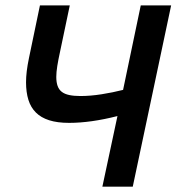

<svg xmlns="http://www.w3.org/2000/svg" viewBox="-20 -696 658 716"><path d="M128.9 -675.8H240.2L204.1 -503.9Q197.3 -473.1 193.6 -449.7Q189.9 -426.3 189.9 -409.2Q189.9 -389.2 194.8 -375.5Q199.7 -361.8 210.4 -353.5Q221.2 -345.2 238.3 -341.6Q255.4 -337.9 279.8 -337.9Q316.9 -337.9 358.9 -344.5Q400.9 -351.1 439 -360.8L504.9 -675.8H618.2L475.1 0H361.8L418 -263.2Q318.4 -237.8 237.8 -237.8Q193.8 -237.8 163.3 -247.6Q132.8 -257.3 113.8 -276.4Q94.7 -295.4 85.9 -323.7Q77.1 -352.1 77.1 -389.2Q77.1 -408.7 79.8 -430.9Q82.5 -453.1 87.9 -479Z"/></svg>

Font: Clear Sans Medium
Style: Italic
Weight: 500
Italic angle: -12°
Foundry: Intel Corporation
Version: Version 1.00